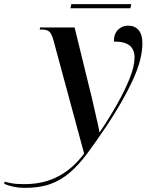

<svg xmlns="http://www.w3.org/2000/svg" viewBox="-180 -669 728 929"><path d="M-59 240Q-88 240 -114.5 234.5Q-141 229 -160 220L-157 210Q-144 214 -122 218Q-100 222 -62 222Q31 222 102.5 184Q174 146 227 74L79 -473Q71 -503 60 -514.5Q49 -526 22 -526H12L14 -536H181L251 -250Q256 -231 263.5 -199.5Q271 -168 278.5 -134Q286 -100 292.5 -72Q299 -44 301 -30H303Q347 -95 385 -162Q423 -229 447 -288.5Q471 -348 471 -391Q471 -429 447.5 -448.5Q424 -468 371 -468Q371 -506 391.5 -525.5Q412 -545 439 -545Q472 -545 490.5 -523.5Q509 -502 509 -460Q509 -381 461.5 -279Q414 -177 336 -60Q285 16 243 72.5Q201 129 158 166Q115 203 63.5 221.5Q12 240 -59 240ZM161 -629 165 -649H455L451 -629Z"/></svg>

Font: Noto Serif Display Medium
Style: Italic
Weight: 500
Italic angle: -12°
Designer: Monotype Design Team
Foundry: Monotype Imaging Inc.
Version: Version 2.009